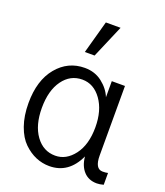

<svg xmlns="http://www.w3.org/2000/svg" viewBox="-150 -912 885 1030"><g transform="rotate(20 293.0 -397.0)"><path d="M33.2 -262.7Q33.2 -392.6 95.7 -467.8Q158.2 -543 253.9 -543Q311.5 -543 353.5 -510.3Q395.5 -477.5 413.1 -433.6V-525.4H488.3V-128.9Q488.3 -52.7 532.2 -52.7Q550.8 -52.7 562.5 -55.7V11.7Q541 17.6 524.4 17.6Q477.5 17.6 449.2 -13.2Q420.9 -43.9 416 -96.7Q363.3 17.6 252.9 17.6Q212.9 17.6 175.8 2Q138.7 -13.7 106 -45.4Q73.2 -77.1 53.2 -133.3Q33.2 -189.5 33.2 -262.7ZM109.4 -262.7Q109.4 -164.1 152.3 -105Q195.3 -45.9 263.7 -45.9Q326.2 -45.9 370.6 -104.5Q415 -163.1 415 -262.7Q415 -358.4 371.6 -418.9Q328.1 -479.5 262.7 -479.5Q194.3 -479.5 151.9 -420.9Q109.4 -362.3 109.4 -262.7ZM223.6 -623 275.4 -810.5H359.4L279.3 -623Z"/></g></svg>

Font: Gothic A1
Style: Regular
Weight: 400
Designer: HanYang I&C Co.,Ltd.
Foundry: HanYang I&C Co.,Ltd.
Version: Version 2.50